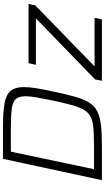

<svg xmlns="http://www.w3.org/2000/svg" viewBox="283 -1012 728 1335"><g transform="rotate(-90 647.5 -344.0)"><path d="M63 0 211 -688H428Q535 -688 596.5 -677Q658 -666 684 -634.5Q710 -603 710 -541Q710 -505 702 -456Q694 -407 680 -343Q661 -252 644 -191Q627 -130 604 -91.5Q581 -53 544 -33.5Q507 -14 450 -7Q393 0 306 0ZM139 -55H283Q361 -55 412 -58Q463 -61 495.5 -74.5Q528 -88 548 -118.5Q568 -149 583.5 -204Q599 -259 617 -344Q630 -407 638 -453Q646 -499 646 -530Q646 -568 633.5 -589Q621 -610 593 -619Q565 -628 519 -630.5Q473 -633 406 -633H261ZM754 0 763 -47 1188 -459H865L876 -510H1288L1278 -463L854 -51H1192L1181 0Z"/></g></svg>

Font: Saira SemiExpanded Light
Style: Italic
Weight: 300
Width: 6
Italic angle: -12°
Designer: Hector Gatti with collaboration of the Omnibus-Type team
Foundry: Omnibus-Type
Version: Version 1.101